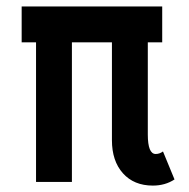

<svg xmlns="http://www.w3.org/2000/svg" viewBox="-20 -562 584 593"><path d="M452.1 11.2Q393.6 11.2 359.6 -26.9Q325.7 -64.9 325.7 -128.9V-431.2H202.1V0H91.3V-431.2H46.9V-542H481V-431.2H436.5V-146.5Q436.5 -86.4 460.9 -86.4Q472.7 -86.4 483.4 -94.2L519 -7.8Q490.2 11.2 452.1 11.2Z"/></svg>

Font: Acari Sans Neue Black
Style: Regular
Weight: 900
Designer: Alfredo Marco Pradil
Foundry: Alfredo Marco Pradil
Version: Version 1.045;June 16, 2019;FontCreator 11.5.0.2425 64-bit; 